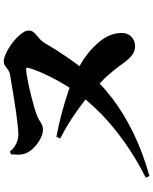

<svg xmlns="http://www.w3.org/2000/svg" viewBox="85 -878 829 1040"><g transform="rotate(-90 500.0 -357.5)"><path d="M58 17Q163 -36 249.5 -97.5Q336 -159 402 -223Q447 -268 482 -309Q479 -311 477 -313Q434 -347 381 -382Q328 -417 270 -446L280 -467Q349 -454 413 -436.5Q477 -419 530 -401Q538 -398 545 -395Q561 -420 576 -446Q605 -498 625.5 -544Q646 -590 653 -620Q655 -625 653 -628Q651 -631 646 -631Q633 -631 607 -626.5Q581 -622 549.5 -615Q518 -608 487 -600Q456 -592 432.5 -585Q409 -578 399 -574Q374 -564 357.5 -552Q341 -540 318 -540Q293 -540 264.5 -556Q236 -572 214 -596Q192 -620 186 -645Q182 -665 182.5 -677.5Q183 -690 185 -713L200 -719Q213 -702 229 -692Q245 -682 261.5 -677.5Q278 -673 291 -673Q309 -673 340.5 -676.5Q372 -680 409.5 -685Q447 -690 485.5 -696.5Q524 -703 558 -708.5Q592 -714 615 -718Q632 -721 643 -729.5Q654 -738 664.5 -745Q675 -752 689 -752Q707 -752 735 -738.5Q763 -725 790.5 -703.5Q818 -682 836.5 -659Q855 -636 855 -617Q855 -599 842 -586Q829 -573 813 -560Q797 -547 786 -528Q755 -474 710 -408Q687 -375 662 -342Q682 -331 699 -320Q735 -295 762 -269Q789 -243 806 -219Q823 -195 832.5 -168.5Q842 -142 842 -113Q842 -81 821.5 -61Q801 -41 771 -41Q744 -41 723.5 -56Q703 -71 677 -106Q659 -132 641 -154Q623 -176 602 -200Q587 -215 568 -233Q532 -198 486 -163Q409 -104 304 -52Q199 0 67 37Z"/></g></svg>

Font: Noto Serif HK ExtraLight Black
Style: Regular
Weight: 900
Version: Version 2.002-H1;hotconv 1.1.0;makeotfexe 2.6.0